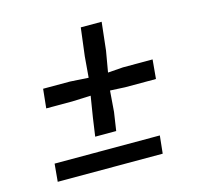

<svg xmlns="http://www.w3.org/2000/svg" viewBox="-86 -648 781 742"><g transform="rotate(-15 304.5 -277.0)"><path d="M242 -131 252.5 -204.5 266 -288.5 191.5 -285.5H87.5L95.5 -362H203L276.5 -357.5L283.5 -441.5L297.5 -553.5H381L368.5 -441.5L354 -357.5L415 -362H533.5L526.5 -285.5H403.5L343.5 -288.5L337 -204.5L326 -131ZM57 0 63.5 -71H484.5L477 0Z"/></g></svg>

Font: Merriweather Light 18pt Medium
Style: Italic
Weight: 500
Italic angle: -7.8°
Version: Version 2.101